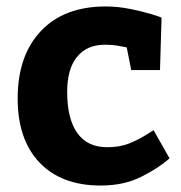

<svg xmlns="http://www.w3.org/2000/svg" viewBox="-20 -570 565 600"><path d="M294.9 9.8Q171.9 9.8 103.5 -62Q35.2 -133.8 35.2 -262.2Q35.2 -396 107.7 -472.9Q180.2 -549.8 310.1 -549.8Q348.1 -549.8 387 -542Q425.8 -534.2 451.9 -526.1Q478 -518.1 484.9 -515.1L480 -351.1H390.1L376 -421.9Q371.1 -422.9 351.6 -426.5Q332 -430.2 307.1 -430.2Q252 -430.2 220.9 -392.6Q189.9 -355 189.9 -282.2Q189.9 -199.2 221.4 -154.5Q252.9 -109.9 314.9 -109.9Q354 -109.9 383.5 -121.8Q413.1 -133.8 433.1 -146.5Q453.1 -159.2 460 -163.1L509.8 -75.2Q476.1 -44.9 421.6 -17.6Q367.2 9.8 294.9 9.8Z"/></svg>

Font: Kadwa
Style: Regular
Weight: 400
Designer: Sol Matas
Foundry: Sol Matas
Version: Version 1.000;PS 001.000;hotconv 1.0.70;makeotf.lib2.5.58329